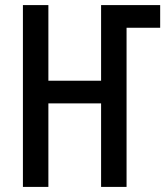

<svg xmlns="http://www.w3.org/2000/svg" viewBox="-20 -734 660 754"><path d="M70 0V-714H170V-417H377V-714H609V-625H477V0H377V-328H170V0Z"/></svg>

Font: Noto Sans ExtraCondensed Medium
Style: Regular
Weight: 500
Width: 2
Designer: Monotype Design Team
Foundry: Monotype Imaging Inc.
Version: Version 2.013; ttfautohint (v1.8.4.7-5d5b)